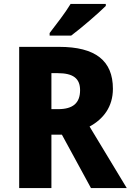

<svg xmlns="http://www.w3.org/2000/svg" viewBox="-20 -951 661 971"><path d="M515 -921V-931H337C310 -886 264 -827 231 -784V-771H340C391 -809 478 -884 515 -921ZM279 -714H77V0H240V-270H293L440 0H621L433 -311C503 -349 551 -411 551 -502C551 -644 463 -714 279 -714ZM272 -581C349 -581 385 -555 385 -495C385 -430 349 -399 274 -399H240V-581Z"/></svg>

Font: Noto Sans Gujarati UI SemiCondensed ExtraBold
Style: Regular
Weight: 800
Width: 4
Designer: Jelle Bosma - Monotype Design Team, Universal Thirst
Foundry: Monotype Imaging Inc.
Version: Version 2.106